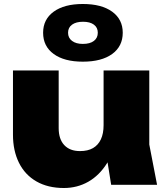

<svg xmlns="http://www.w3.org/2000/svg" viewBox="-20 -926 832 962"><path d="M300 16Q220 16 162.5 -17Q105 -50 75 -110.5Q45 -171 45 -251V-573H274V-284Q274 -229 302 -199Q330 -169 381 -169Q420 -169 446 -184Q472 -199 485.5 -228Q499 -257 499 -299L568 -263Q556 -172 517 -109.5Q478 -47 422.5 -15.5Q367 16 300 16ZM537 0 499 -237V-573H728V-202L767 0ZM395 -617Q302 -617 249 -655.5Q196 -694 196 -762Q196 -829 249 -867.5Q302 -906 395 -906Q489 -906 542 -867.5Q595 -829 595 -762Q595 -694 542 -655.5Q489 -617 395 -617ZM395 -706Q431 -706 450.5 -721Q470 -736 470 -762Q470 -788 450.5 -802.5Q431 -817 396 -817Q361 -817 341 -802.5Q321 -788 321 -762Q321 -736 341 -721Q361 -706 395 -706Z"/></svg>

Font: Unbounded ExtraBold
Style: Regular
Weight: 800
Designer: Luke Prowse, Jean-Baptiste Morizot, Fátima Lázaro, Florian Runge
Foundry: NaN
Version: Version 1.701;gftools[0.9.28.dev5+ged2979d]